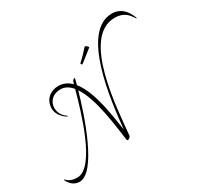

<svg xmlns="http://www.w3.org/2000/svg" viewBox="-188 -1026 1393 1356"><g transform="rotate(-30 508.5 -348.0)"><path d="M1017 -691C1007 -722 972 -806 880 -806C625 -806 566 -274 544 -54C527 -156 503 -382 414 -491C420 -514 425 -532 427 -543C426 -543 411 -544 405 -525C403 -521 401 -513 399 -507C371 -535 337 -552 296 -552C238 -552 177 -515 177 -436C177 -377 232 -339 245 -332L249 -337C230 -349 195 -378 195 -430C195 -479 232 -524 297 -524C334 -524 365 -505 390 -474C347 -318 236 76 92 76C37 76 16 54 4 41L0 44C5 54 29 110 91 110C224 110 352 -271 404 -455C484 -337 508 -96 524 12C525 20 527 25 532 25C540 25 554 15 557 5C577 -198 608 -770 882 -770C959 -770 988 -728 1013 -689ZM527 -603C558 -628 593 -653 621 -677C622 -678 623 -678 623 -679C623 -687 606 -700 599 -700C598 -700 598 -700 597 -699C577 -677 547 -643 515 -615C513 -613 512 -611 512 -608C513 -604 516 -600 520 -600C522 -600 525 -601 527 -603Z"/></g></svg>

Font: Stalemate
Style: Regular
Weight: 400
Designer: Astigmatic (AOETI)
Foundry: Astigmatic (AOETI)
Version: Version 001.000